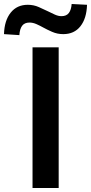

<svg xmlns="http://www.w3.org/2000/svg" viewBox="-72 -942 456 962"><path d="M91 0V-705H222V0ZM25 -766 -52 -771Q-50 -839 -18.5 -878.5Q13 -918 67 -918Q97 -918 122.5 -906.5Q148 -895 169 -885Q185 -877 202.5 -869Q220 -861 236 -861Q261 -861 273 -877Q285 -893 287 -922L364 -918Q362 -850 331 -810.5Q300 -771 245 -771Q215 -771 189 -782.5Q163 -794 145 -804Q129 -813 111 -821Q93 -829 76 -829Q51 -829 39 -813Q27 -797 25 -766Z"/></svg>

Font: Nunito Sans 7pt SemiCondensed
Style: Bold
Weight: 700
Width: 4
Designer: Vernon Adams
Foundry: Vernon Adams
Version: Version 3.101;gftools[0.9.27]